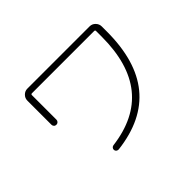

<svg xmlns="http://www.w3.org/2000/svg" viewBox="-133 -984 1265 1265"><g transform="rotate(-45 500.0 -351.5)"><path d="M158.2 -425.8V-649.4Q158.2 -672.9 174.8 -689.5Q191.4 -706.1 213.9 -706.1H793.9Q817.4 -706.1 834 -689Q850.6 -671.9 850.6 -649.4V-601.6Q850.6 -55.7 357.4 2.9Q348.6 3.9 340.8 -1.5Q333 -6.8 332 -16.1Q331.1 -25.4 336.4 -32.2Q341.8 -39.1 350.6 -41Q802.7 -97.7 802.7 -601.6V-654.3Q802.7 -663.1 793.9 -663.1H213.9Q205.1 -663.1 205.1 -654.3V-425.8Q205.1 -416 198.2 -409.2Q191.4 -402.3 181.2 -402.3Q170.9 -402.3 164.6 -409.2Q158.2 -416 158.2 -425.8Z"/></g></svg>

Font: Rounded-X Mgen+ 2m light
Style: Regular
Weight: 200
Designer: [Source Han Sans]
Ryoko NISHIZUKA  (kana & ideographs); Paul D. Hunt (Latin, Greek & Cyrillic); Wenlong ZHANG  (bopomofo
Version: Version 1.059.20150602